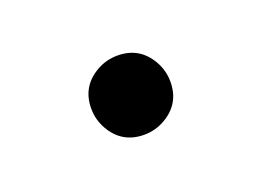

<svg xmlns="http://www.w3.org/2000/svg" viewBox="-27 -656 154 113"><g transform="rotate(10 50.0 -600.0)"><path d="M25 -600Q25 -594 28.5 -588Q32 -582 38 -578.5Q44 -575 50 -575Q56 -575 62 -578.5Q68 -582 71.5 -588Q75 -594 75 -600Q75 -606 71.5 -612Q68 -618 62 -621.5Q56 -625 50 -625Q44 -625 38 -621.5Q32 -618 28.5 -612Q25 -606 25 -600Z"/></g></svg>

Font: Linefont ExtraLight
Style: Regular
Weight: 250
Monospace: yes
Version: Version 3.002;gftools[0.9.33]